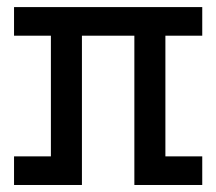

<svg xmlns="http://www.w3.org/2000/svg" viewBox="-20 -527 616 547"><path d="M20 0V-81.5H125V-425.3H20V-506.8H556.2V-425.3H451.2V-81.5H556.2V0H362.8V-425.3H213.4V0Z"/></svg>

Font: Kay Pho Du SemiBold
Style: Regular
Weight: 600
Designer: Victor Gaultney, Khu Oo Reh
Foundry: SIL International
Version: Version 3.000